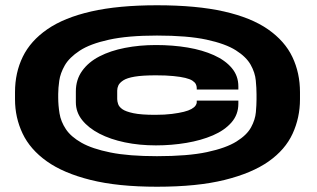

<svg xmlns="http://www.w3.org/2000/svg" viewBox="-20 -695 1205 729"><path d="M576 14Q729 14 832.8 -11.8Q936.5 -37.5 999.8 -82Q1063 -126.5 1091 -187.5Q1119 -248.5 1119 -318V-345Q1119 -418 1090.2 -478.5Q1061.5 -539 997.8 -583.5Q934 -628 830.2 -651.5Q726.5 -675 576 -675Q429 -675 326.2 -651.5Q223.5 -628 159.8 -584Q96 -540 66.5 -479.5Q37 -419 37 -345V-318Q37 -248.5 65.8 -188Q94.5 -127.5 157.8 -82.5Q221 -37.5 324 -11.8Q427 14 576 14ZM576 -102Q469 -102 399.5 -116Q330 -130 289.5 -153Q249 -176 230 -204.8Q211 -233.5 206 -264.5Q201 -295.5 201 -324V-338Q201 -360 205 -388.5Q209 -417 226 -446.8Q243 -476.5 282.5 -502.5Q322 -528.5 393.5 -544.2Q465 -560 576 -560Q692 -560 764 -544.5Q836 -529 875.5 -504Q915 -479 931.8 -449Q948.5 -419 951.2 -389.5Q954 -360 954 -337V-318Q954 -297 951.5 -268.8Q949 -240.5 933.2 -211.5Q917.5 -182.5 878 -157.8Q838.5 -133 766 -117.5Q693.5 -102 576 -102ZM572 -143Q631.5 -143 687.8 -152.5Q744 -162 788.2 -181Q832.5 -200 858.8 -230Q885 -260 885 -301V-313H727V-306Q727 -301 722.5 -294.2Q718 -287.5 707 -281.2Q696 -275 678 -270.5Q660 -266 633 -262.5Q606 -259 569 -259Q516 -259 486.5 -265.2Q457 -271.5 444.5 -280.5Q432 -289.5 428.5 -300Q425 -310.5 425 -319V-351Q425 -361 429.5 -370.8Q434 -380.5 448 -389.8Q462 -399 491.5 -404Q521 -409 572 -409Q611 -409 638.5 -406.2Q666 -403.5 683.5 -399.2Q701 -395 710.5 -388.8Q720 -382.5 723.5 -375.5Q727 -368.5 727 -361V-355H885V-367Q885 -407 860.2 -436.5Q835.5 -466 792.2 -485.5Q749 -505 692.8 -514.5Q636.5 -524 572 -524Q509.5 -524 454.5 -513.2Q399.5 -502.5 357.8 -481Q316 -459.5 292 -426Q268 -392.5 268 -348V-307Q268 -269 292 -239Q316 -209 357.5 -187.5Q399 -166 454 -154.5Q509 -143 572 -143Z"/></svg>

Font: Anybody ExtraExpanded Black
Style: Regular
Weight: 900
Width: 8
Version: Version 1.113;gftools[0.9.25]